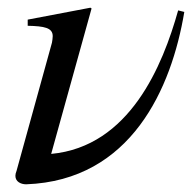

<svg xmlns="http://www.w3.org/2000/svg" viewBox="-20 -461 510 499"><path d="M443 -434C403 -291 317 -80 113 -61L218 -439L215 -441L52 -410V-394C95 -393 117 -389 117 -367C117 -363 116 -355 115 -350L23 -17C21 -12 20 -8 20 -4C20 11 34 18 48 18C321 8 426 -232 459 -430Z"/></svg>

Font: XITS
Style: Italic
Weight: 400
Italic angle: -16.33°
Designer: MicroPress Inc., with final additions and corrections provided by Coen Hoffman, Elsevier (retired)
Version: Version 1.107